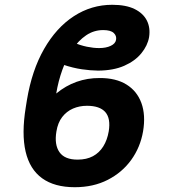

<svg xmlns="http://www.w3.org/2000/svg" viewBox="-20 -780 711 810"><path d="M400.6 -450.8Q468.9 -451.1 513.6 -423.4Q558.3 -395.7 576.6 -345.1Q595 -294.5 583.6 -225.9Q572.1 -158.8 533.6 -105.4Q495.1 -52.1 434.4 -21.2Q373.7 9.8 295.5 9.8Q210.1 9.8 157.8 -27.9Q105.5 -65.6 88 -140.5Q70.5 -215.4 88.7 -327.4L93.5 -357.5Q114.4 -483.5 166 -573.5Q217.6 -663.6 291.6 -711.7Q365.6 -759.8 453.5 -759.8Q511.4 -759.8 547.8 -741.9Q584.1 -724 599.6 -693.4Q615 -662.8 609 -623.6Q602.8 -587.6 576.3 -555.2Q549.9 -522.7 504.1 -502.5Q458.4 -482.4 393.7 -482.1Q362.1 -482.4 325.4 -487.7Q288.7 -493 246.2 -507.2L292.2 -600.1Q318.7 -588.7 346.5 -582.9Q374.2 -577.2 397.8 -577.2Q427.3 -577.2 446.9 -586.5Q466.6 -595.7 469.5 -611.5Q472.9 -628.6 459.8 -640.9Q446.8 -653.1 415.3 -653.1Q376.1 -653.1 343.5 -631.1Q310.9 -609 285.6 -571.3Q260.3 -533.6 243.1 -485.6Q225.8 -437.7 217.2 -385.5Q257.2 -418.5 303.1 -434.8Q348.9 -451.1 400.6 -450.8ZM346.8 -333.7Q315.1 -333.7 288 -322Q260.9 -310.2 242.4 -286.3Q223.9 -262.3 218 -225.3Q208.7 -169.9 230.8 -138.1Q252.9 -106.4 307.7 -106.6Q345 -106.6 372 -121Q398.9 -135.5 415.7 -162.4Q432.5 -189.4 438.7 -225.9Q447.6 -280.5 424.3 -307.1Q401 -333.7 346.8 -333.7Z"/></svg>

Font: Inter
Style: Italic
Weight: 400
Italic angle: -9.3988°
Designer: Rasmus Andersson
Foundry: rsms
Version: Version 4.001;git-66647c0bb